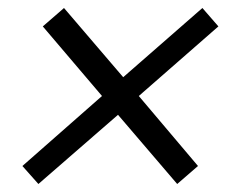

<svg xmlns="http://www.w3.org/2000/svg" viewBox="-20 -525 589 480"><path d="M76 -65 36 -110 235 -285 87 -459 140 -505 288 -332 486 -505 526 -459 327 -285 475 -110 423 -65 275 -238Z"/></svg>

Font: Nunito Sans 10pt SemiCondensed Medium
Style: Italic
Weight: 500
Width: 4
Italic angle: -9°
Designer: Vernon Adams
Foundry: Vernon Adams
Version: Version 3.101;gftools[0.9.27]